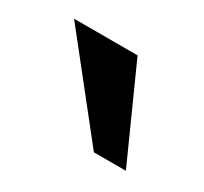

<svg xmlns="http://www.w3.org/2000/svg" viewBox="-58 -842 365 343"><g transform="rotate(30 124.5 -670.5)"><path d="M228 -576H162L12 -765H143Z"/></g></svg>

Font: Repo Medium
Style: Regular
Weight: 500
Designer: Stefan Peev
Foundry: Context Ltd
Version: Version 1.502